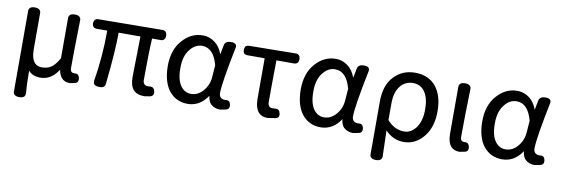

<svg xmlns="http://www.w3.org/2000/svg" viewBox="-55 -943 4630 1586"><g transform="rotate(10 2259.5 -149.5)"><path d="M282.2 44.9Q214.8 44.9 180.7 3.9Q181.6 137.7 187.5 195.3Q187.5 196.3 187.5 196.3Q187.5 211.9 178.7 220.7Q166 233.4 137.7 233.4Q109.4 233.4 96.7 220.7Q86.9 210.9 86.9 195.3V-480.5Q86.9 -497.1 96.7 -505.9Q108.4 -518.6 136.7 -518.6Q165 -518.6 177.7 -505.9Q187.5 -496.1 187.5 -480.5V-180.7Q187.5 -95.7 220.7 -62.5Q242.2 -41 277.3 -41Q323.2 -41 355.5 -61.5Q388.7 -83 421.9 -142.6V-480.5Q421.9 -496.1 431.6 -505.9Q444.3 -518.6 472.7 -518.6Q501 -518.6 513.7 -505.9Q523.4 -496.1 523.4 -480.5Q517.6 -213.9 517.6 -77.1Q517.6 -56.6 526.4 -47.9Q535.2 -39.1 552.7 -39.1Q557.6 -40 561.5 -40Q576.2 -40 585 -31.2Q593.8 -22.5 596.7 -5.9Q597.7 0 597.7 4.9Q597.7 20.5 589.4 28.8Q581.1 37.1 567.4 40L528.3 46.9Q487.3 46.9 462.9 22.5Q438.5 -2 431.6 -47.9Q371.1 44.9 282.2 44.9Z M1189.5 -41Q1206.1 -41 1215.8 -31.7Q1225.6 -22.5 1228.5 -4.9Q1229.5 1 1229.5 5.9Q1229.5 20.5 1220.7 29.3Q1211.9 38.1 1197.3 40L1154.3 46.9Q1090.8 46.9 1060.5 12.7Q1031.2 -22.5 1031.2 -92.8L1037.1 -433.6H854.5Q854.5 -282.2 824.2 1Q823.2 15.6 814.5 24.4Q802.7 36.1 778.3 36.1Q745.1 36.1 732.4 23.4Q723.6 14.6 723.6 0Q723.6 -2.9 723.6 -4.9Q758.8 -210.9 758.8 -433.6H670.9Q653.3 -433.6 643.1 -443.4Q632.8 -453.1 632.8 -472.7Q632.8 -493.2 643.1 -503.4Q653.3 -513.7 670.9 -513.7L1207 -518.6Q1224.6 -518.6 1234.9 -508.3Q1245.1 -498 1245.1 -476.1Q1245.1 -454.1 1234.9 -443.8Q1224.6 -433.6 1207 -433.6H1134.8Q1127 -293 1127 -86.9Q1127 -62.5 1138.2 -50.8Q1149.4 -39.1 1172.9 -39.1Q1185.5 -41 1189.5 -41Z M1683.6 -50.8Q1619.1 46.9 1516.6 46.9Q1419.9 46.9 1360.4 -26.4Q1302.7 -99.6 1301.8 -233.4Q1301.8 -368.2 1373 -449.2Q1445.3 -532.2 1544.9 -532.2Q1602.5 -532.2 1648.4 -496.1Q1689.5 -464.8 1711.9 -403.3L1727.5 -482.4Q1734.4 -518.6 1783.2 -518.6Q1810.5 -518.6 1821.3 -507.8Q1829.1 -500 1829.1 -487.3Q1829.1 -483.4 1828.1 -479.5Q1766.6 -177.7 1765.6 -89.8Q1765.6 -64.5 1778.3 -51.8Q1792 -39.1 1811.5 -39.1H1818.4Q1824.2 -40 1829.1 -40Q1843.8 -40 1852.1 -31.7Q1860.4 -23.4 1863.3 -6.8Q1864.3 0 1864.3 5.9Q1864.3 19.5 1856.4 27.8Q1848.6 36.1 1835 38.1Q1789.1 46.9 1789.1 46.9Q1743.2 46.9 1712.9 19.5Q1712.9 19.5 1711.9 19.5Q1687.5 -5.9 1683.6 -50.8ZM1686.5 -305.7Q1650.4 -445.3 1554.7 -446.3Q1494.1 -446.3 1451.2 -389.6Q1407.2 -334 1407.2 -236.3Q1407.2 -233.4 1407.2 -231.4Q1407.2 -118.2 1457 -69.3Q1486.3 -39.1 1530.3 -39.1Q1586.9 -39.1 1628.9 -86.9Q1672.9 -135.7 1678.7 -203.1Z M1897.5 -471.7Q1897.5 -513.7 1934.6 -513.7L2325.2 -518.6Q2342.8 -518.6 2353 -508.3Q2363.3 -498 2363.3 -476.6Q2363.3 -455.1 2353 -444.8Q2342.8 -434.6 2325.2 -434.6H2177.7Q2174.8 -252.9 2174.8 -86.9Q2174.8 -60.5 2186.5 -48.8Q2196.3 -39.1 2214.8 -39.1L2234.4 -40Q2240.2 -41 2245.1 -41Q2258.8 -41 2267.6 -32.2Q2276.4 -23.4 2279.3 -7.8Q2281.2 -1 2281.2 4.9Q2281.2 19.5 2273.4 27.3Q2265.6 35.2 2251 37.1Q2187.5 46.9 2187.5 46.9Q2140.6 46.9 2114.3 20.5Q2080.1 -14.6 2079.1 -92.8V-434.6H1934.6Q1916 -434.6 1906.7 -443.8Q1897.5 -453.1 1897.5 -471.7Z M2798.8 -50.8Q2734.4 46.9 2631.8 46.9Q2535.2 46.9 2475.6 -26.4Q2418 -99.6 2417 -233.4Q2417 -368.2 2488.3 -449.2Q2560.5 -532.2 2660.2 -532.2Q2717.8 -532.2 2763.7 -496.1Q2804.7 -464.8 2827.1 -403.3L2842.8 -482.4Q2849.6 -518.6 2898.4 -518.6Q2925.8 -518.6 2936.5 -507.8Q2944.3 -500 2944.3 -487.3Q2944.3 -483.4 2943.4 -479.5Q2881.8 -177.7 2880.9 -89.8Q2880.9 -64.5 2893.6 -51.8Q2907.2 -39.1 2926.8 -39.1H2933.6Q2939.5 -40 2944.3 -40Q2959 -40 2967.3 -31.7Q2975.6 -23.4 2978.5 -6.8Q2979.5 0 2979.5 5.9Q2979.5 19.5 2971.7 27.8Q2963.9 36.1 2950.2 38.1Q2904.3 46.9 2904.3 46.9Q2858.4 46.9 2828.1 19.5Q2828.1 19.5 2827.1 19.5Q2802.7 -5.9 2798.8 -50.8ZM2801.8 -305.7Q2765.6 -445.3 2669.9 -446.3Q2609.4 -446.3 2566.4 -389.6Q2522.5 -334 2522.5 -236.3Q2522.5 -233.4 2522.5 -231.4Q2522.5 -118.2 2572.3 -69.3Q2601.6 -39.1 2645.5 -39.1Q2702.1 -39.1 2744.1 -86.9Q2788.1 -135.7 2793.9 -203.1Z M3329.1 46.9Q3239.3 46.9 3173.8 -22.5Q3178.7 128.9 3179.7 195.3Q3179.7 210.9 3169.9 220.7Q3157.2 233.4 3128.9 233.4Q3100.6 233.4 3087.9 220.7Q3078.1 210.9 3078.1 195.3V-249Q3078.1 -384.8 3147.5 -458Q3216.8 -533.2 3326.2 -533.2Q3437.5 -533.2 3499.5 -458Q3561.5 -382.8 3561.5 -249Q3561.5 -100.6 3476.6 -15.6Q3414.1 46.9 3329.1 46.9ZM3174.8 -109.4Q3235.4 -39.1 3318.4 -39.1Q3377 -39.1 3417.5 -95.7Q3458 -152.3 3458 -247.1Q3458 -341.8 3422.9 -393.6Q3388.7 -445.3 3323.2 -446.3Q3256.8 -446.3 3215.8 -394.5Q3174.8 -342.8 3174.8 -247.1Z M3787.1 -505.9Q3796.9 -496.1 3796.9 -480.5Q3790 -226.6 3790 -77.1Q3790 -56.6 3798.8 -47.9Q3807.6 -39.1 3823.2 -39.1Q3828.1 -40 3832 -40Q3846.7 -40 3855.5 -31.2Q3864.3 -22.5 3867.2 -5.9Q3868.2 1 3868.2 5.9Q3868.2 20.5 3860.4 28.8Q3852.5 37.1 3837.9 39.1L3796.9 46.9Q3752.9 46.9 3728.5 21.5Q3696.3 -10.7 3695.3 -84V-480.5Q3695.3 -496.1 3705.1 -505.9Q3717.8 -518.6 3746.1 -518.6Q3774.4 -518.6 3787.1 -505.9Z M4321.3 -50.8Q4256.8 46.9 4154.3 46.9Q4057.6 46.9 3998 -26.4Q3940.4 -99.6 3939.5 -233.4Q3939.5 -368.2 4010.7 -449.2Q4083 -532.2 4182.6 -532.2Q4240.2 -532.2 4286.1 -496.1Q4327.1 -464.8 4349.6 -403.3L4365.2 -482.4Q4372.1 -518.6 4420.9 -518.6Q4448.2 -518.6 4459 -507.8Q4466.8 -500 4466.8 -487.3Q4466.8 -483.4 4465.8 -479.5Q4404.3 -177.7 4403.3 -89.8Q4403.3 -64.5 4416 -51.8Q4429.7 -39.1 4449.2 -39.1H4456.1Q4461.9 -40 4466.8 -40Q4481.4 -40 4489.7 -31.7Q4498 -23.4 4501 -6.8Q4502 0 4502 5.9Q4502 19.5 4494.1 27.8Q4486.3 36.1 4472.7 38.1Q4426.8 46.9 4426.8 46.9Q4380.9 46.9 4350.6 19.5Q4350.6 19.5 4349.6 19.5Q4325.2 -5.9 4321.3 -50.8ZM4324.2 -305.7Q4288.1 -445.3 4192.4 -446.3Q4131.8 -446.3 4088.9 -389.6Q4044.9 -334 4044.9 -236.3Q4044.9 -233.4 4044.9 -231.4Q4044.9 -118.2 4094.7 -69.3Q4124 -39.1 4168 -39.1Q4224.6 -39.1 4266.6 -86.9Q4310.5 -135.7 4316.4 -203.1Z"/></g></svg>

Font: TaiwanPearl
Style: Regular
Weight: 400
Version: Version 2.102